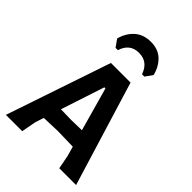

<svg xmlns="http://www.w3.org/2000/svg" viewBox="-257 -1004 1114 1114"><g transform="rotate(45 300.0 -447.5)"><path d="M183 -725 151 -770Q166 -826 204.5 -860.5Q243 -895 304 -895Q364 -895 400.5 -860Q437 -825 451 -770L419 -725H400Q374 -801 300 -801Q226 -801 202 -725ZM387 -644 584 0H446L430 -84L413 -144L287 -147L176 -143L159 -91L142 0H8L226 -644ZM299 -517 211 -249 297 -247 383 -249 308 -517Z"/></g></svg>

Font: Alegreya Sans SC
Style: Bold
Weight: 700
Designer: Juan Pablo del Peral
Foundry: Huerta Tipografica
Version: Version 2.007